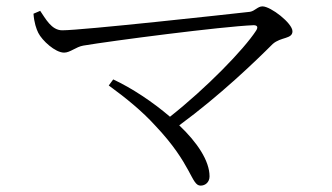

<svg xmlns="http://www.w3.org/2000/svg" viewBox="-20 -625 1040 602"><path d="M335 -376 321 -357C376 -317 426 -276 466 -232C583 -109 579 -43 609 -43C624 -43 637 -54 637 -72C637 -121 598 -179 542 -232C670 -326 780 -432 835 -487C861 -510 897 -502 897 -527C897 -552 829 -605 803 -605C788 -605 780 -591 764 -588C693 -580 238 -530 175 -530C141 -530 122 -568 106 -591L85 -582C87 -554 94 -534 100 -522C112 -498 153 -460 181 -460C200 -460 218 -478 241 -482C330 -497 675 -542 775 -546C787 -546 790 -540 783 -529C744 -469 627 -349 513 -259C458 -306 393 -349 335 -376Z"/></svg>

Font: Noto Serif TC Light
Style: Regular
Weight: 300
Designer: Ryoko NISHIZUKA 西塚涼子 (kana & ideographs); Frank Grießhammer (Latin, Greek & Cyrillic); Wenlong ZHANG 张文龙 (bopomofo); San
Foundry: Adobe
Version: Version 2.001;hotconv 1.1.0;makeotfexe 2.6.0